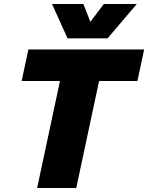

<svg xmlns="http://www.w3.org/2000/svg" viewBox="-20 -947 746 967"><path d="M282 -539H89L123 -698H706L672 -539H479L364 0H167ZM400 -927 435 -837 503 -927H669L522 -754H320L242 -927Z"/></svg>

Font: Azeret Mono ExtraBold
Style: Italic
Weight: 800
Italic angle: -12°
Designer: Martin Vácha
Foundry: Displaay
Version: Version 1.000; Glyphs 3.0.3, build 3074